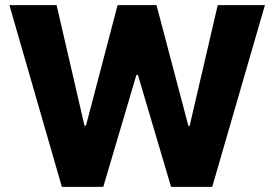

<svg xmlns="http://www.w3.org/2000/svg" viewBox="-20 -727 1067 747"><path d="M16.6 -707H200.2L308.6 -238.3H314.5L437.5 -707H588.9L712.9 -237.3H717.8L827.1 -707H1010.7L805.7 0H645.5L516.6 -435.5H510.7L381.8 0H220.7Z"/></svg>

Font: WEMIX Pretendard ExtraBold
Style: Regular
Weight: 800
Designer: Base glyphs from Inter by Rasmus Andersson; Hangeul glyphs from Noto Sans CJK(Source Han Sans) by Jang Soo-young and Kan
Foundry: Kil Hyung-jin
Version: Version 1.000